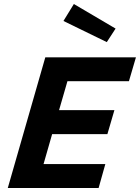

<svg xmlns="http://www.w3.org/2000/svg" viewBox="-20 -942 701 962"><path d="M559.1 -798.8 515.1 -731 297.9 -836.9 350.1 -921.9ZM207 -654.8H661.1L626 -535.2H317.9L275.9 -390.1H553.2L518.1 -270H241.2L198.2 -120.1H507.8L474.1 0H19Z"/></svg>

Font: IntelOne Mono Bold
Style: Italic
Weight: 700
Italic angle: -16°
Designer: Fred Shallcrass
Foundry: Frere-Jones Type LLC
Version: Version 1.200;hotconv 1.1.0;makeotfexe 2.6.0;FJTRelease1.2